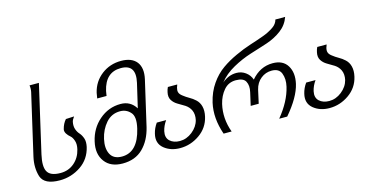

<svg xmlns="http://www.w3.org/2000/svg" viewBox="-75 -1054 2637 1388"><g transform="rotate(-15 1243.0 -360.0)"><path d="M480 -183Q460 -97 390 -49Q318 0 231 0Q116 0 93 -68Q72 -136 90 -215L195 -671Q200 -696 196 -720H266L150 -215Q131 -131 151 -92Q172 -50 250 -50Q310 -50 353 -87Q396 -124 410 -183Q419 -220 410 -247Q401 -275 386 -287Q371 -299 360 -316Q349 -334 353 -350Q363 -390 387 -417L449 -420Q433 -399 430 -384Q424 -354 432 -330Q440 -306 456 -289Q471 -272 480 -245Q488 -220 480 -183Z M867 -216Q888 -304 855 -337Q825 -370 779 -370Q715 -370 673 -322Q631 -274 616 -207Q601 -140 623 -96Q646 -50 709 -50Q828 -50 867 -216ZM935 -209Q912 -114 854 -57Q796 0 702 0Q612 0 569 -58Q525 -117 546 -207Q567 -300 635 -359Q705 -420 796 -420Q870 -420 909 -357L951 -537Q981 -670 865 -670Q750 -670 720 -538Q719 -534 714 -502H644Q646 -518 651 -543Q670 -623 734 -672Q797 -720 880 -720Q960 -720 996 -674Q1031 -628 1013 -547Z M1363 -173Q1345 -94 1278 -47Q1211 0 1132 0Q1061 0 1013 -39Q964 -79 981 -148Q990 -187 1015 -222H1085Q1060 -187 1051 -148Q1041 -102 1068 -76Q1096 -50 1143 -50Q1193 -50 1236 -84Q1280 -119 1292 -167Q1301 -208 1287 -239Q1274 -267 1247 -285Q1240 -290 1195 -316Q1169 -331 1154 -355Q1139 -379 1147 -414Q1151 -434 1159 -450H1229Q1228 -446 1225.5 -439Q1223 -432 1222 -430Q1216 -409 1220 -395Q1224 -379 1244 -364Q1267 -346 1287 -335Q1314 -320 1333 -302Q1356 -281 1364 -250Q1373 -216 1363 -173Z M2059 -232Q2037 -137 1937 -20H1877Q1964 -126 1988 -230Q2001 -285 1984 -329Q1968 -370 1913 -370Q1868 -370 1833 -342Q1796 -313 1784 -262L1762 -163H1702L1724 -260Q1735 -307 1718 -339Q1702 -370 1645 -370Q1590 -370 1555 -329Q1520 -288 1506 -230Q1482 -126 1521 -20H1461Q1417 -146 1442 -257Q1460 -334 1500 -391Q1539 -448 1592 -485Q1640 -519 1701 -547Q1759 -574 1815 -592Q1866 -608 1918 -627Q1960 -642 1997 -667Q2028 -688 2036 -720H2109Q2089 -663 2041 -627Q1992 -590 1929 -569Q1910 -563 1889 -556Q1868 -549 1841.5 -541Q1815 -533 1800 -528Q1731 -506 1666 -470Q1597 -432 1554 -377Q1603 -420 1663 -420Q1701 -420 1731 -398Q1761 -376 1773 -341Q1840 -420 1934 -420Q2011 -420 2044 -366Q2077 -312 2059 -232Z M2481 -173Q2463 -94 2396 -47Q2329 0 2250 0Q2179 0 2131 -39Q2082 -79 2099 -148Q2108 -187 2133 -222H2203Q2178 -187 2169 -148Q2159 -102 2186 -76Q2214 -50 2261 -50Q2311 -50 2354 -84Q2398 -119 2410 -167Q2419 -208 2405 -239Q2392 -267 2365 -285Q2358 -290 2313 -316Q2287 -331 2272 -355Q2257 -379 2265 -414Q2269 -434 2277 -450H2347Q2346 -446 2343.5 -439Q2341 -432 2340 -430Q2334 -409 2338 -395Q2342 -379 2362 -364Q2385 -346 2405 -335Q2432 -320 2451 -302Q2474 -281 2482 -250Q2491 -216 2481 -173Z"/></g></svg>

Font: Miedinger
Style: Italic
Weight: 400
Italic angle: -13°
Version: Version 001.000